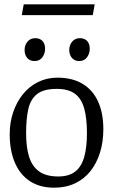

<svg xmlns="http://www.w3.org/2000/svg" viewBox="-20 -862 528 890"><path d="M231 8Q165 8 119 -22Q73 -52 49 -108Q25 -164 25 -240Q25 -294 41 -341.5Q57 -389 86 -425Q115 -461 156 -481.5Q197 -502 246 -502Q316 -502 363.5 -473Q411 -444 435 -390.5Q459 -337 459 -263Q459 -204 443.5 -154.5Q428 -105 399 -68.5Q370 -32 327.5 -12Q285 8 231 8ZM250 -44Q300 -44 329 -67Q358 -90 370.5 -135Q383 -180 383 -244Q383 -315 370 -360.5Q357 -406 326.5 -428Q296 -450 243 -450Q183 -450 152.5 -426.5Q122 -403 111.5 -357.5Q101 -312 101 -244Q101 -181 114.5 -136.5Q128 -92 160.5 -68Q193 -44 250 -44ZM347 -579Q326 -579 313.5 -593.5Q301 -608 301 -630Q301 -653 314.5 -669Q328 -685 350 -685Q372 -685 384 -672Q396 -659 396 -636Q396 -614 383.5 -596.5Q371 -579 347 -579ZM140 -579Q118 -579 106 -593.5Q94 -608 94 -630Q94 -653 107.5 -669Q121 -685 143 -685Q165 -685 177 -672Q189 -659 189 -636Q189 -614 176.5 -596.5Q164 -579 140 -579ZM81 -792 90 -842H419L410 -792Z"/></svg>

Font: Faustina Light
Style: Regular
Weight: 300
Designer: Alfonso Garcia
Foundry: http://www.omnibus-type.com
Version: Version 1.200